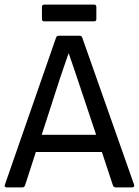

<svg xmlns="http://www.w3.org/2000/svg" viewBox="-20 -809 600 829"><path d="M170.9 -716.8Q161.1 -716.8 161.1 -727.1V-778.8Q161.1 -789.1 170.9 -789.1H386.2Q396 -789.1 396 -778.8V-727.1Q396 -716.8 386.2 -716.8ZM8.8 0Q-2.4 0 1 -11.2L222.2 -647Q225.1 -654.8 233.9 -654.8H323.2Q332.5 -654.8 335 -647L559.1 -11.2Q560.5 -6.3 558.3 -3.2Q556.2 0 550.8 0H480Q470.7 0 467.8 -7.8L419.9 -152.8H134.8L87.9 -7.8Q85 0 76.2 0ZM235.8 -460.9 160.2 -227.1H395L317.9 -458Q311 -478 297.6 -518.1Q284.2 -558.1 276.9 -578.1H275.9Q269 -558.6 255.6 -519.5Q242.2 -480.5 235.8 -460.9Z"/></svg>

Font: Sofia Sans
Style: Regular
Weight: 400
Designer: Botio Nikoltchev, Ani Petrova
Foundry: lettersoup
Version: Version 4.100